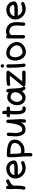

<svg xmlns="http://www.w3.org/2000/svg" viewBox="2280 -3026 958 5557"><g transform="rotate(-90 2758.5 -247.0)"><path d="M97 11Q91 11 84 9Q48 -1 48 -37Q48 -44 50 -51Q61 -108 61 -115L63 -132Q69 -175 69 -250Q69 -314 66.5 -377Q64 -440 64 -502Q64 -523 78 -537Q92 -551 112 -551Q132 -551 146.5 -537Q161 -523 161 -502V-480Q217 -523 284 -548Q291 -550 298 -550Q310 -550 325 -541Q346 -527 346 -499Q346 -468 310 -453L296 -448Q269 -436 226 -407L220 -402Q192 -379 169 -350L165 -346Q167 -306 167 -258Q167 -140 144 -25Q139 -5 121 5Q109 11 97 11Z M672 18Q543 18 450 -79Q370 -169 370 -289Q376 -417 479 -491Q560 -543 651 -543Q747 -543 813 -491Q877 -437 892 -348Q896 -335 896 -322Q896 -208 631 -208Q555 -208 481 -212L483 -205L490 -191L502 -170L511 -158V-157Q528 -138 549 -120L554 -116L589 -96Q590 -96 592 -95Q594 -94 596 -93.5Q598 -93 599 -92Q613 -87 631 -83Q636 -83 638 -82L668 -80Q687 -80 706 -82Q711 -82 711 -83Q743 -83 815 -112Q822 -115 830 -115Q841 -115 855 -106Q877 -92 877 -65Q877 -33 841 -18Q752 18 672 18ZM611 -307Q671 -307 731 -312Q735 -313 740 -313Q740 -314 742 -314Q773 -317 796 -327H797Q797 -338 787 -365Q787 -368 785 -370V-371Q776 -389 769 -397V-398Q761 -408 751 -416L749 -418Q736 -428 723 -433L718 -435Q701 -442 684 -444L652 -446Q630 -446 620 -444L589 -436Q560 -430 530 -408Q527 -408 524 -403H523Q516 -397 510 -390L498 -378Q486 -360 480 -348V-347Q480 -346 479 -346Q475 -336 473 -326.5Q471 -317 469 -310Q552 -307 611 -307Z M1085 -429V-410Q1085 -247 1100 -126H1101Q1116 -120 1148 -114H1152Q1163 -112 1179 -112L1205 -113Q1206 -113 1208.5 -113.5Q1211 -114 1213 -114Q1215 -114 1216 -115Q1253 -120 1273 -130L1281 -133Q1315 -148 1326 -159Q1327 -159 1328.5 -160.5Q1330 -162 1332 -163Q1348 -176 1362 -193L1363 -195Q1368 -200 1378 -218L1386 -233V-235Q1394 -254 1397 -274L1398 -280Q1399 -294 1399 -309Q1399 -323 1394 -336Q1394 -343 1383 -358V-359Q1372 -370 1367 -374Q1367 -375 1366 -375Q1365 -375 1365 -376Q1350 -386 1330 -396H1329Q1303 -406 1254 -417L1229 -421Q1157 -429 1085 -429ZM1081 -527Q1293 -527 1400 -469Q1452 -441 1478 -388Q1497 -345 1497 -298Q1497 -212 1444 -141Q1345 -15 1180 -15Q1143 -15 1107 -23Q1110 28 1110 78Q1110 121 1108 163Q1106 184 1093 198Q1080 212 1059 212Q1040 212 1025 198Q1010 184 1010 163Q1012 121 1012 80Q1012 -39 999.5 -156Q987 -273 987 -390Q987 -434 989 -478Q991 -498 1004 -512.5Q1017 -527 1038 -527L1044 -526Q1050 -527 1081 -527Z M2036 29Q2018 29 2002.5 15Q1987 1 1987 -19Q1993 -69 1993 -119Q1960 -53 1901 -14Q1853 16 1798 16Q1734 16 1687 -15Q1591 -86 1591 -283Q1591 -333 1602 -480Q1603 -501 1616.5 -515Q1630 -529 1651 -529Q1670 -529 1685 -515Q1700 -501 1700 -480L1695 -415Q1688 -353 1688 -290Q1688 -196 1711 -138Q1715 -130 1718 -124Q1721 -118 1726 -112Q1727 -110 1740 -97Q1749 -92 1759.5 -87Q1770 -82 1805 -81Q1812 -81 1819 -84Q1838 -88 1850 -97L1863 -106H1862L1884 -128L1885 -130Q1906 -161 1921 -193Q1952 -279 1965 -370Q1966 -371 1966 -374Q1966 -383 1968 -386L1977 -496Q1978 -517 1991.5 -531Q2005 -545 2026 -545Q2045 -545 2060 -531Q2075 -517 2075 -496L2074 -440Q2074 -362 2082 -287Q2090 -212 2090 -138Q2090 -7 2071 14Q2055 29 2036 29Z M2381 21Q2363 21 2335 15Q2307 9 2281 -23.5Q2255 -56 2245 -95Q2226 -163 2226 -282Q2226 -342 2231 -402L2233 -435H2193Q2173 -435 2158.5 -449.5Q2144 -464 2144 -484Q2144 -504 2158.5 -518.5Q2173 -533 2193 -533H2236V-553Q2236 -583 2234 -614V-616Q2234 -635 2249 -648.5Q2264 -662 2283 -662Q2304 -662 2317 -648Q2330 -634 2331 -614Q2334 -573 2334 -533H2407Q2426 -533 2440.5 -518.5Q2455 -504 2455 -484Q2455 -464 2440.5 -449.5Q2426 -435 2407 -435H2331Q2325 -345 2324 -254Q2324 -208 2329 -162L2332 -147L2344 -104L2353 -87Q2356 -85 2357.5 -83.5Q2359 -82 2359 -81L2361 -80Q2371 -76 2380 -76Q2384 -76 2388 -76.5Q2392 -77 2397 -78Q2402 -79 2408 -79Q2421 -79 2436 -72Q2458 -60 2458 -31Q2458 21 2381 21Z M2592 -204Q2592 -207 2591 -208ZM2715 -80Q2733 -82 2750 -88Q2787 -106 2817 -143Q2818 -143 2818 -144Q2838 -169 2849 -196Q2866 -236 2866 -258Q2868 -267 2868 -285Q2867 -297 2865.5 -307.5Q2864 -318 2858 -336Q2858 -337 2857 -337Q2854 -345 2842 -363Q2839 -366 2837 -370Q2822 -384 2820 -385Q2810 -393 2791 -402Q2788 -403 2786 -405Q2755 -417 2720 -419Q2718 -418 2711 -418L2687 -411Q2674 -406 2659 -393Q2640 -373 2624 -351Q2603 -310 2596 -280Q2593 -260 2592 -258L2591 -232L2592 -206Q2592 -187 2603 -161Q2603 -159 2605 -155Q2619 -124 2643 -105Q2647 -103 2655 -97L2674 -88Q2692 -80 2715 -80ZM2866 -258 2867 -263V-259ZM2712 17Q2596 12 2532 -85Q2493 -154 2493 -230Q2493 -364 2584 -456Q2646 -516 2727 -516Q2799 -516 2868 -470L2865 -497Q2865 -511 2872 -525Q2882 -547 2912 -547Q2925 -547 2940 -540Q2970 -525 2976 -329Q2980 -161 3007 -87H3008L3017 -69Q3030 -56 3030 -33Q3030 -15 3016 -1Q3002 13 2979 13Q2961 13 2945 -3Q2915 -44 2903 -94Q2869 -45 2820 -14.5Q2771 16 2712 17Z M3265 16Q3174 16 3083 10Q3048 8 3036 -26L3035 -39Q3035 -58 3048 -73Q3145 -188 3238.5 -305.5Q3332 -423 3342 -438L3346 -442L3273 -443Q3193 -443 3165 -438L3153 -437Q3149 -437 3149 -436Q3130 -434 3112 -430Q3106 -429 3099 -429Q3086 -429 3072 -436Q3050 -449 3050 -476Q3050 -489 3058 -504Q3066 -519 3086 -524Q3177 -541 3269 -541Q3313 -541 3356.5 -539.5Q3400 -538 3443 -538Q3470 -537 3485 -514Q3492 -501 3492 -486Q3492 -460 3182 -82H3237L3346 -83Q3396 -84 3447 -84Q3467 -83 3481.5 -69Q3496 -55 3496 -35Q3496 -15 3481.5 -1Q3467 13 3447 14Q3396 14 3346 15Z M3630 -608Q3610 -608 3595.5 -622.5Q3581 -637 3581 -657Q3581 -677 3595.5 -691.5Q3610 -706 3630 -706Q3650 -706 3664.5 -691.5Q3679 -677 3679 -657Q3679 -637 3664.5 -622.5Q3650 -608 3630 -608ZM3697 -46Q3698 -40 3698 -34Q3698 -21 3691 -7Q3684 7 3663 14Q3657 15 3652 15Q3639 15 3623.5 7.5Q3608 0 3603 -20Q3585 -141 3581 -257.5Q3577 -374 3577 -495Q3577 -515 3591.5 -529.5Q3606 -544 3626 -544Q3646 -544 3660.5 -529.5Q3675 -515 3675 -495V-443Q3675 -351 3678 -265Q3680 -207 3685 -149L3691 -91L3693 -77Q3693 -74 3694 -71Q3695 -59 3697 -46Z M4036 25Q3977 25 3922 -6Q3848 -54 3814 -137Q3784 -209 3784 -285Q3784 -389 3835 -463Q3894 -544 3998 -544Q4083 -544 4158 -502Q4257 -445 4301 -341Q4323 -291 4323 -241Q4323 -186 4297 -130Q4269 -75 4217.5 -38.5Q4166 -2 4107 14Q4071 25 4036 25ZM4026 -73Q4042 -73 4053 -74L4063 -75Q4131 -94 4167 -123Q4179 -132 4196 -151Q4196 -152 4197 -152Q4218 -181 4224 -215Q4224 -218 4225 -218L4226 -234Q4222 -282 4212 -303V-305L4211 -306Q4198 -335 4183 -354Q4183 -355 4182 -355Q4140 -408 4084 -430Q4046 -445 4028 -445Q4016 -447 3990 -447Q3978 -447 3954 -440V-439Q3945 -435 3939.5 -430.5Q3934 -426 3932 -426L3915 -408Q3900 -393 3885 -331Q3882 -310 3882 -286Q3882 -259 3889 -221Q3904 -163 3934 -124Q3983 -74 4018 -74Z M4838 5Q4819 5 4804.5 -9Q4790 -23 4790 -43Q4790 -84 4795 -132Q4800 -180 4801 -235Q4798 -322 4781 -365Q4780 -366 4780 -368Q4770 -386 4766 -391L4765 -393Q4734 -431 4688 -445Q4662 -453 4654 -453Q4650 -455 4613 -455Q4598 -454 4572 -444Q4556 -435 4554 -433Q4540 -424 4529 -403Q4527 -392 4522 -384V-49Q4522 -29 4508 -14.5Q4494 0 4474 0Q4454 0 4439.5 -14.5Q4425 -29 4425 -49V-501Q4425 -521 4439.5 -535.5Q4454 -550 4474 -550Q4501 -550 4516 -524Q4566 -553 4631 -553Q4679 -553 4726 -535Q4790 -512 4835 -461Q4898 -398 4898 -225Q4898 -177 4893 -140Q4888 -87 4887 -43Q4887 -23 4872.5 -9Q4858 5 4838 5Z M5274 18Q5145 18 5052 -79Q4972 -169 4972 -289Q4978 -417 5081 -491Q5162 -543 5253 -543Q5349 -543 5415 -491Q5479 -437 5494 -348Q5498 -335 5498 -322Q5498 -208 5233 -208Q5157 -208 5083 -212L5085 -205L5092 -191L5104 -170L5113 -158V-157Q5130 -138 5151 -120L5156 -116L5191 -96Q5192 -96 5194 -95Q5196 -94 5198 -93.5Q5200 -93 5201 -92Q5215 -87 5233 -83Q5238 -83 5240 -82L5270 -80Q5289 -80 5308 -82Q5313 -82 5313 -83Q5345 -83 5417 -112Q5424 -115 5432 -115Q5443 -115 5457 -106Q5479 -92 5479 -65Q5479 -33 5443 -18Q5354 18 5274 18ZM5213 -307Q5273 -307 5333 -312Q5337 -313 5342 -313Q5342 -314 5344 -314Q5375 -317 5398 -327H5399Q5399 -338 5389 -365Q5389 -368 5387 -370V-371Q5378 -389 5371 -397V-398Q5363 -408 5353 -416L5351 -418Q5338 -428 5325 -433L5320 -435Q5303 -442 5286 -444L5254 -446Q5232 -446 5222 -444L5191 -436Q5162 -430 5132 -408Q5129 -408 5126 -403H5125Q5118 -397 5112 -390L5100 -378Q5088 -360 5082 -348V-347Q5082 -346 5081 -346Q5077 -336 5075 -326.5Q5073 -317 5071 -310Q5154 -307 5213 -307Z"/></g></svg>

Font: Bad Comic
Style: Regular
Weight: 400
Designer: GGBotNet
Foundry: f0n7
Version: 0.9